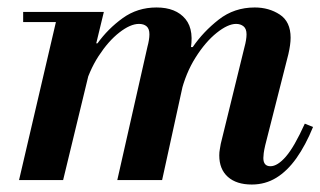

<svg xmlns="http://www.w3.org/2000/svg" viewBox="-20 -482 858 514"><path d="M654 12Q613 12 590 -8.5Q567 -29 567 -66Q567 -75 568.5 -82.5Q570 -90 571 -97L635 -358Q637 -365 638.5 -374Q640 -383 640 -390Q640 -405 632 -411.5Q624 -418 612 -418Q590 -418 560 -394Q530 -370 503.5 -328Q477 -286 464 -232L489 -356H496Q524 -397 565.5 -429.5Q607 -462 662 -462Q700 -462 729 -443Q758 -424 758 -381Q758 -363 752 -337L690 -93Q687 -80 686 -72Q685 -64 685 -59Q685 -37 704 -37Q723 -37 745.5 -63Q768 -89 796 -151L818 -142Q798 -93 773.5 -58.5Q749 -24 719.5 -6Q690 12 654 12ZM31 0 136 -450H258L149 0ZM294 0 375 -358Q377 -365 378.5 -374Q380 -383 380 -390Q380 -405 372.5 -411.5Q365 -418 352 -418Q329 -418 299.5 -395Q270 -372 244 -332Q218 -292 204 -240L234 -366H241Q269 -405 308.5 -433.5Q348 -462 399 -462Q451 -462 476.5 -431Q502 -400 488 -338L414 0ZM42 -423V-450H246V-423Z"/></svg>

Font: Libre Bodoni Medium
Style: Italic
Weight: 500
Italic angle: -13°
Designer: Pablo Impallari, Rodrigo Fuenzalida
Foundry: Impallari Type
Version: Version 2.005;gftools[0.9.23]